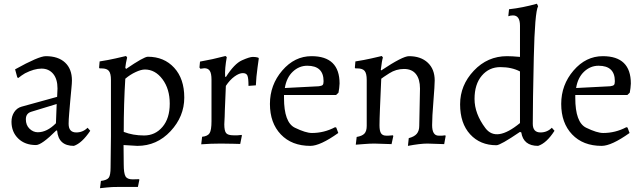

<svg xmlns="http://www.w3.org/2000/svg" viewBox="-20 -762 3410 1019"><path d="M180.7 -60.1Q229.5 -60.1 276.9 -107.9L280.8 -210L146 -168.9Q117.2 -160.2 117.2 -128.9Q117.2 -97.7 136.7 -78.9Q156.2 -60.1 180.7 -60.1ZM170.9 7.8Q112.3 7.8 76.7 -26.9Q41 -61.5 41 -116.2Q41 -145 55.4 -167Q69.8 -189 94.2 -195.8L283.2 -248L285.2 -292Q285.2 -342.8 262 -370.4Q238.8 -397.9 200.2 -397.9Q161.6 -397.9 112.8 -373Q93.8 -361.8 77.1 -348.1L71.8 -351.1L60.1 -394Q185.5 -463.9 223.1 -463.9Q289.1 -463.9 325.4 -429.9Q361.8 -396 361.8 -335Q361.8 -320.8 358.9 -292Q356 -263.2 353 -228.5Q350.1 -193.8 347.2 -160.4Q344.2 -127 344.2 -105Q344.2 -59.1 384.8 -59.1Q419.9 -59.1 444.8 -84L459 -67.9Q414.6 -2 372.1 12.2Q290 12.2 283.2 -68.8L278.8 -69.8Q201.2 7.8 170.9 7.8Z M749 -393.1Q729 -393.1 700 -379.6Q670.9 -366.2 645 -344.2Q636.7 -213.4 636.7 -62Q685.5 -43 744.6 -43Q803.7 -43 842.3 -88.4Q880.9 -133.8 880.9 -211.9Q880.9 -290 842.3 -341.6Q803.7 -393.1 749 -393.1ZM616.7 230Q570.3 230 547.9 232.9Q525.9 235.8 510.7 236.8L515.6 198.2Q547.9 194.3 557.4 180.9Q566.9 167.5 566.9 126L568.8 -40V-337.9Q568.8 -372.1 557.9 -385.5Q546.9 -398.9 520 -398.9H508.8L505.9 -402.8L508.8 -436Q556.2 -443.4 592.3 -451.7Q627.9 -460 648.9 -464.8L654.8 -457Q647.5 -427.2 645 -402.8L648.9 -396Q743.7 -460.9 764.6 -460.9Q850.6 -460.9 904.3 -402.6Q958 -344.2 958 -244.1Q958 -144 885.3 -65.9Q812.5 12.2 709 12.2Q697.3 12.2 635.7 7.8L636.7 110.8Q636.7 156.7 645.8 173.3Q654.8 189.9 683.6 189.9L717.8 189L719.7 191.9L711.9 230Z M1240.7 -43.9Q1244.1 -43.9 1262.7 -45.9L1263.7 -42L1254.9 2Q1236.8 2 1218.8 1L1152.8 0Q1098.6 0 1047.9 3.9L1052.7 -36.1Q1082.5 -39.1 1092.5 -55.4Q1102.5 -71.8 1102.5 -119.1V-338.9Q1102.5 -372.1 1093.5 -386Q1084.5 -399.9 1064.5 -399.9L1043.5 -397L1038.6 -403.8L1041.5 -435.1Q1106.4 -446.3 1176.8 -464.8L1183.6 -459Q1172.4 -397.5 1174.8 -356L1178.7 -353Q1223.6 -423.8 1264.2 -441.9Q1304.7 -460 1321.8 -460Q1338.9 -460 1350.6 -456.1L1353.5 -452.1L1346.7 -402.8Q1339.8 -353.5 1337.9 -309.1L1298.8 -306.2Q1298.8 -347.2 1293.2 -360.6Q1287.6 -374 1268.6 -374Q1249.5 -374 1224.6 -356Q1199.7 -337.9 1178.7 -306.2Q1176.8 -254.4 1175.3 -224.1Q1173.8 -193.8 1173.3 -176Q1172.9 -158.2 1172.4 -143.1Q1171.9 -127.9 1171.1 -116.9Q1170.4 -106 1170.4 -102.1Q1170.4 -67.9 1179.9 -55.9Q1189.5 -43.9 1218.8 -43.9Z M1633.3 -463.9Q1782.2 -463.9 1782.2 -318.8Q1781.2 -294.4 1776.4 -270L1763.7 -257.8H1487.3V-242.2Q1487.3 -112.3 1544.9 -84.2Q1602.5 -56.2 1635.3 -56.2Q1700.2 -56.2 1758.3 -86.9L1764.6 -85L1775.4 -56.2Q1679.2 12.2 1627.4 12.2Q1528.3 12.2 1470.5 -48.6Q1412.6 -109.4 1412.6 -210.4Q1412.6 -311.5 1478 -387.7Q1543.5 -463.9 1633.3 -463.9ZM1697.3 -331.1Q1697.3 -413.1 1610.8 -413.1Q1567.4 -413.1 1533.9 -381.6Q1500.5 -350.1 1491.7 -294.9L1672.4 -304.2Q1687.5 -306.2 1692.4 -311Q1697.3 -315.9 1697.3 -331.1Z M2326.2 -42Q2328.6 -42 2343.3 -43.9L2345.2 -40L2337.4 2.9L2248 0Q2209.5 0 2145 12.2L2149.4 -28.8Q2179.2 -36.6 2192.1 -52.2Q2205.1 -67.9 2205.1 -94.2L2209 -292Q2209 -341.8 2187.5 -368.9Q2166 -396 2124 -396Q2082 -396 2046.1 -373Q2010.3 -350.1 2003.4 -344.2Q2002.4 -318.4 2000.7 -282.2Q1999 -246.1 1996.6 -185.8Q1994.1 -125.5 1994.1 -96.7Q1994.1 -67.4 2002.2 -54.7Q2010.3 -42 2030.3 -42H2040.5Q2050.8 -42 2065.4 -43.9L2067.4 -40L2058.1 2.9L1967.3 0Q1943.4 0 1914.1 2.4Q1884.8 4.9 1868.2 5.9L1873 -35.2Q1901.9 -40 1914.1 -53Q1926.3 -65.9 1926.3 -94.2V-337.9Q1926.3 -372.1 1915.3 -385.5Q1904.3 -398.9 1877.4 -398.9H1866.2L1863.3 -402.8L1866.2 -436Q1913.6 -443.4 1949.7 -451.7Q1985.4 -460 2006.3 -464.8L2012.2 -457Q2006.8 -440.4 2001 -391.1L2003.4 -388.2Q2116.7 -463.9 2150.4 -463.9Q2213.4 -463.9 2250.2 -429.4Q2287.1 -395 2287.1 -335Q2287.1 -309.6 2280.3 -225.1Q2273.4 -140.6 2273.4 -98.1Q2273.4 -42 2308.1 -42Z M2739.7 -108.9V-382.8Q2695.8 -405.8 2635.7 -405.8Q2575.7 -405.8 2537.1 -360.4Q2498.5 -314.9 2498.5 -236.8Q2498.5 -158.7 2556.2 -82Q2613.8 -5.4 2739.7 -108.9ZM2614.7 8.8Q2528.3 8.8 2475.1 -49.3Q2421.9 -107.4 2421.9 -208.5Q2421.9 -309.6 2494.6 -386.7Q2567.4 -463.9 2670.9 -463.9Q2697.8 -463.9 2739.7 -460V-626Q2739.7 -680.2 2702.6 -680.2Q2689.5 -680.2 2677.7 -675.8L2681.6 -712.9Q2752.9 -720.7 2829.6 -742.2L2835.9 -729Q2818.4 -697.8 2813 -456.3Q2807.6 -214.8 2807.6 -105Q2807.6 -59.1 2848.6 -59.1Q2883.8 -59.1 2908.7 -84L2922.9 -67.9Q2880.9 -2.4 2835.9 12.2Q2757.8 12.2 2746.6 -59.1L2739.7 -62Q2635.7 8.8 2614.7 8.8Z M3179.2 -463.9Q3328.1 -463.9 3328.1 -318.8Q3327.1 -294.4 3322.3 -270L3309.6 -257.8H3033.2V-242.2Q3033.2 -112.3 3090.8 -84.2Q3148.4 -56.2 3181.2 -56.2Q3246.1 -56.2 3304.2 -86.9L3310.5 -85L3321.3 -56.2Q3225.1 12.2 3173.3 12.2Q3074.2 12.2 3016.4 -48.6Q2958.5 -109.4 2958.5 -210.4Q2958.5 -311.5 3023.9 -387.7Q3089.4 -463.9 3179.2 -463.9ZM3243.2 -331.1Q3243.2 -413.1 3156.7 -413.1Q3113.3 -413.1 3079.8 -381.6Q3046.4 -350.1 3037.6 -294.9L3218.3 -304.2Q3233.4 -306.2 3238.3 -311Q3243.2 -315.9 3243.2 -331.1Z"/></svg>

Font: Alegreya-Regular
Style: Regular
Weight: 400
Designer: Juan Pablo del Peral
Foundry: Juan Pablo del Peral
Version: Version 1.003